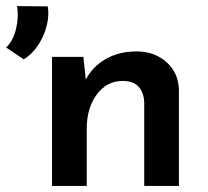

<svg xmlns="http://www.w3.org/2000/svg" viewBox="-75 -611 685 631"><path d="M3 -416 -55 -455Q-32 -476 -22.5 -515Q-13 -554 -19 -591L82 -590Q87 -562 79 -528.5Q71 -495 51.5 -464.5Q32 -434 3 -416ZM199 -424 207 -349Q228 -391 271.5 -416.5Q315 -442 374 -442Q433 -442 472.5 -406.5Q512 -371 513 -315V0H399V-274Q398 -306 381 -325.5Q364 -345 328 -345Q276 -345 243 -300.5Q210 -256 210 -187V0H96V-424Z"/></svg>

Font: Reem Kufi Medium
Style: Regular
Weight: 500
Designer: Khaled Hosny
Version: Version 1.001